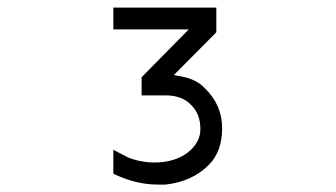

<svg xmlns="http://www.w3.org/2000/svg" viewBox="-20 -999 905 517"><path d="M448.2 -796.9 562.5 -912.1V-978.5H285.2V-919.9H488.3L361.3 -791V-742.2H425.8Q471.7 -742.2 496.1 -714.8Q519.5 -691.4 519.5 -652.3V-650.4Q519.5 -620.1 494.1 -595.7Q465.8 -568.4 417 -562.5Q409.2 -561.5 395.5 -561.5Q359.4 -561.5 324.2 -575.2L285.2 -595.7V-531.2Q345.7 -502 404.3 -502H425.8Q497.1 -509.8 542 -554.7Q578.1 -590.8 578.1 -653.3V-654.3Q578.1 -716.8 531.2 -761.7Q511.7 -783.2 474.6 -792Z"/></svg>

Font: OCR-B
Style: Regular
Weight: 400
Version: 1.1